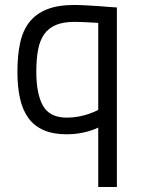

<svg xmlns="http://www.w3.org/2000/svg" viewBox="-20 -530 577 772"><path d="M249 10Q194 10 156 -6.5Q118 -23 94.5 -55Q71 -87 60.5 -134Q50 -181 50 -241Q50 -307 61 -357.5Q72 -408 98.5 -441.5Q125 -475 169 -492.5Q213 -510 278 -510Q298 -510 326.5 -508.5Q355 -507 383 -505Q415 -502 450 -500V222H375V-17Q358 -9 339 -3Q322 2 299 6Q276 10 249 10ZM279 -442Q234 -442 204.5 -429.5Q175 -417 157.5 -392Q140 -367 133 -329.5Q126 -292 126 -242Q126 -152 153 -104.5Q180 -57 249 -57Q274 -57 297 -61.5Q320 -66 337 -72Q357 -79 375 -88V-438Q357 -439 339 -440Q324 -441 307 -441.5Q290 -442 279 -442Z"/></svg>

Font: TitilliumText22L 400 wt
Style: 400 wt
Weight: 400
Designer: Campivisivi
Foundry: Campivisivi
Version: 1.000